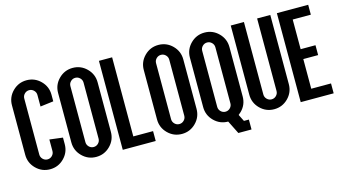

<svg xmlns="http://www.w3.org/2000/svg" viewBox="-83 -968 2462 1374"><g transform="rotate(-15 1147.5 -280.5)"><path d="M170.9 -73.2Q190.9 -73.2 205.3 -87.6Q219.7 -102.1 219.7 -122.1V-207.5L317.4 -195.3V-146.5Q317.4 -85.9 274.4 -43Q231.4 0 170.9 0Q110.4 0 67.4 -43Q24.4 -85.9 24.4 -146.5V-512.7Q24.4 -573.2 67.4 -616.2Q110.4 -659.2 170.9 -659.2Q231.4 -659.2 274.4 -616.2Q317.4 -573.2 317.4 -512.7V-463.9L219.7 -451.7V-537.1Q219.7 -557.1 205.3 -571.5Q190.9 -585.9 170.9 -585.9Q150.9 -585.9 136.5 -571.5Q122.1 -557.1 122.1 -537.1V-122.1Q122.1 -102.1 136.5 -87.6Q150.9 -73.2 170.9 -73.2Z M512.7 -659.2Q573.2 -659.2 616.2 -616.2Q659.2 -573.2 659.2 -512.7V-146.5Q659.2 -85.9 616.2 -43Q573.2 0 512.7 0Q452.1 0 409.2 -43Q366.2 -85.9 366.2 -146.5V-512.7Q366.2 -573.2 409.2 -616.2Q452.1 -659.2 512.7 -659.2ZM561.5 -537.1Q561.5 -557.1 547.1 -571.5Q532.7 -585.9 512.7 -585.9Q492.7 -585.9 478.3 -571.5Q463.9 -557.1 463.9 -537.1V-122.1Q463.9 -102.1 478.3 -87.6Q492.7 -73.2 512.7 -73.2Q532.7 -73.2 547.1 -87.6Q561.5 -102.1 561.5 -122.1Z M805.7 -73.2H952.1V0H708V-659.2H805.7Z M1147.5 -659.2Q1208 -659.2 1251 -616.2Q1293.9 -573.2 1293.9 -512.7V-146.5Q1293.9 -85.9 1251 -43Q1208 0 1147.5 0Q1086.9 0 1043.9 -43Q1001 -85.9 1001 -146.5V-512.7Q1001 -573.2 1043.9 -616.2Q1086.9 -659.2 1147.5 -659.2ZM1196.3 -537.1Q1196.3 -557.1 1181.9 -571.5Q1167.5 -585.9 1147.5 -585.9Q1127.4 -585.9 1113 -571.5Q1098.6 -557.1 1098.6 -537.1V-122.1Q1098.6 -102.1 1113 -87.6Q1127.4 -73.2 1147.5 -73.2Q1167.5 -73.2 1181.9 -87.6Q1196.3 -102.1 1196.3 -122.1Z M1538.1 97.7 1489.3 0Q1428.7 0 1385.7 -43Q1342.8 -85.9 1342.8 -146.5V-512.7Q1342.8 -573.2 1385.7 -616.2Q1428.7 -659.2 1489.3 -659.2Q1549.8 -659.2 1592.8 -616.2Q1635.7 -573.2 1635.7 -512.7V-146.5Q1635.7 -85.9 1592.8 -43Q1583.5 -33.7 1573.7 -26.4L1599.1 24.4H1635.7V97.7ZM1538.1 -537.1Q1538.1 -557.1 1523.7 -571.5Q1509.3 -585.9 1489.3 -585.9Q1469.2 -585.9 1454.8 -571.5Q1440.4 -557.1 1440.4 -537.1V-122.1Q1440.4 -102.1 1454.8 -87.6Q1469.2 -73.2 1489.3 -73.2Q1509.3 -73.2 1523.7 -87.6Q1538.1 -102.1 1538.1 -122.1Z M1782.2 -122.1Q1782.2 -102.1 1796.6 -87.6Q1811 -73.2 1831.1 -73.2Q1851.1 -73.2 1865.5 -87.6Q1879.9 -102.1 1879.9 -122.1V-659.2H1977.5V-146.5Q1977.5 -85.9 1934.6 -43Q1891.6 0 1831.1 0Q1770.5 0 1727.5 -43Q1684.6 -85.9 1684.6 -146.5V-659.2H1782.2Z M2124 -73.2H2270.5V0H2026.4V-659.2H2258.3V-585.9H2124V-366.2H2233.9V-293H2124Z"/></g></svg>

Font: Alegre Sans
Style: Regular
Weight: 400
Width: 3
Designer: GrandChaos9000
Version: Version 1.2.6 - August 1, 2014